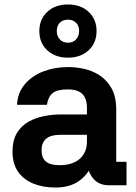

<svg xmlns="http://www.w3.org/2000/svg" viewBox="-20 -829 608 859"><path d="M546 0H468Q422 0 396.5 -31Q371 -62 369 -108H398Q379 -53 336.5 -21.5Q294 10 228 10Q173 10 129.5 -7.5Q86 -25 61 -60.5Q36 -96 36 -151Q36 -201 55.5 -233.5Q75 -266 107 -284Q139 -302 177 -309.5Q215 -317 252 -317H369V-346Q369 -388 348.5 -408.5Q328 -429 283 -429Q235 -429 215 -412Q195 -395 190 -360H56Q59 -414 91 -452Q123 -490 174 -509.5Q225 -529 286 -529Q319 -529 356 -521Q393 -513 425.5 -492Q458 -471 479 -434Q500 -397 500 -338V-105H546ZM166 -157Q166 -123 185 -106.5Q204 -90 246 -90Q305 -90 337 -118.5Q369 -147 369 -196V-226H253Q207 -226 186.5 -208.5Q166 -191 166 -157ZM284 -571Q227 -571 191.5 -604Q156 -637 156 -690Q156 -743 191.5 -776Q227 -809 284 -809Q341 -809 376.5 -776Q412 -743 412 -690Q412 -637 376.5 -604Q341 -571 284 -571ZM284 -638Q307 -638 320.5 -653Q334 -668 334 -690Q334 -713 320.5 -727Q307 -741 284 -741Q261 -741 247.5 -727Q234 -713 234 -690Q234 -668 247.5 -653Q261 -638 284 -638Z"/></svg>

Font: 42dot Sans ExtraBold
Style: Regular
Weight: 800
Designer: 42dot
Version: Version 1.000